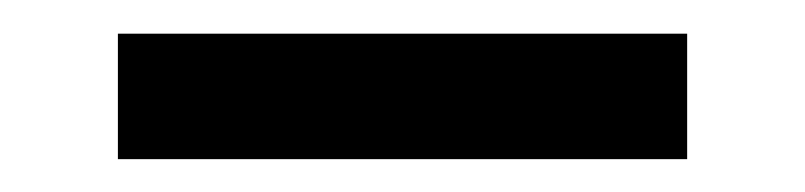

<svg xmlns="http://www.w3.org/2000/svg" viewBox="-20 -736 478 114"><path d="M50 -716H388V-641.5H50Z"/></svg>

Font: Junction SemiBold
Style: Regular
Weight: 600
Designer: Caroline Hadilaksono
Foundry: Caroline Hadilaksono, Tyler Finck, The League of Moveable Type
Version: Version 2.000; ttfautohint (v1.8.3)